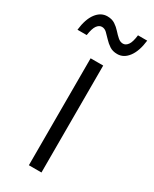

<svg xmlns="http://www.w3.org/2000/svg" viewBox="-194 -744 638 793"><g transform="rotate(30 125.0 -347.5)"><path d="M95 0V-510H155V0ZM-11 -585Q-5 -638 16.5 -666.5Q38 -695 69 -695Q91 -695 106 -685Q121 -675 132.5 -662Q144 -649 155.5 -639Q167 -629 180 -629Q193 -629 203 -642.5Q213 -656 217 -690H261Q255 -638 233.5 -609Q212 -580 181 -580Q159 -580 144 -590Q129 -600 117 -613Q105 -626 94.5 -636Q84 -646 71 -646Q58 -646 48 -632.5Q38 -619 33 -585Z"/></g></svg>

Font: Radio Canada Light
Style: Regular
Weight: 300
Designer: Charles Daoud, Etienne Aubert Bonn, Alexandre Saumier Demers, Jacques Le Bailly
Foundry: Radio-Canada
Version: Version 2.104;gftools[0.9.28.dev5+ged2979d]